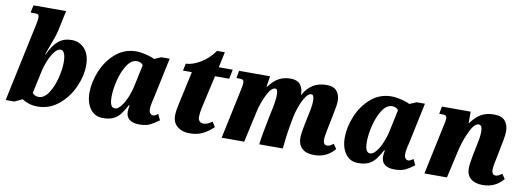

<svg xmlns="http://www.w3.org/2000/svg" viewBox="-60 -1122 4089 1494"><g transform="rotate(10 1984.5 -375.0)"><path d="M150 -26 89 3H20L149 -604Q151 -614 155.5 -635.5Q160 -657 160 -674Q160 -689 153 -695Q146 -701 125 -701H93L105 -760H363L328 -596Q321 -561 277 -446L261 -401H265Q301 -478 342.5 -512Q384 -546 446 -546Q509 -546 549.5 -500Q590 -454 590 -371Q590 -287 550 -198Q510 -109 437.5 -49.5Q365 10 272 10Q234 10 202 -0.5Q170 -11 150 -26ZM414 -362Q414 -411 403 -434Q392 -457 374 -457Q348 -457 323.5 -423.5Q299 -390 281.5 -346Q264 -302 258 -272L218 -88Q237 -65 267 -65Q311 -65 344.5 -115.5Q378 -166 396 -236.5Q414 -307 414 -362Z M652 -167Q652 -250 688.5 -338.5Q725 -427 794 -486.5Q863 -546 956 -546Q992 -546 1034.5 -535.5Q1077 -525 1101 -512L1156 -535H1221L1156 -228Q1154 -221 1145.5 -183Q1137 -145 1137 -124Q1137 -102 1146 -90Q1155 -78 1169 -78Q1177 -78 1184.5 -81.5Q1192 -85 1197.5 -89Q1203 -93 1208 -96L1230 -50Q1192 -21 1159.5 -5.5Q1127 10 1074 10Q1026 10 998.5 -11Q971 -32 971 -73Q971 -92 977 -123H971Q944 -73 922.5 -46.5Q901 -20 869.5 -5Q838 10 788 10Q724 10 688 -39.5Q652 -89 652 -167ZM989 -288 1023 -448Q1016 -460 1003 -466Q990 -472 975 -472Q930 -472 896.5 -420.5Q863 -369 845 -296.5Q827 -224 827 -166Q827 -119 837.5 -99.5Q848 -80 867 -80Q890 -80 914.5 -110Q939 -140 959 -188.5Q979 -237 989 -288Z M1339 -106Q1339 -143 1350 -191L1409 -462H1339L1351 -519Q1397 -519 1459.5 -553.5Q1522 -588 1574 -659H1635L1609 -536H1719L1704 -462H1592L1533 -200Q1524 -158 1524 -128Q1524 -107 1536 -95Q1548 -83 1566 -83Q1598 -83 1635 -111L1660 -72Q1621 -34 1577 -12Q1533 10 1471 10Q1415 10 1377 -20.5Q1339 -51 1339 -106Z M2329 -105Q2329 -137 2343 -207L2360 -289Q2361 -294 2369 -333.5Q2377 -373 2377 -405Q2377 -454 2355 -454Q2332 -454 2309.5 -419.5Q2287 -385 2270 -337.5Q2253 -290 2246 -253L2235 -192Q2218 -101 2209 0H2023Q2032 -75 2062 -223L2076 -288Q2091 -359 2091 -404Q2091 -449 2071 -449Q2039 -449 2006.5 -382.5Q1974 -316 1959 -248L1904 0H1726L1810 -396Q1811 -402 1814.5 -419.5Q1818 -437 1818 -450Q1818 -465 1810.5 -471Q1803 -477 1783 -477H1759L1769 -536H2014L2001 -452H2006Q2044 -504 2084.5 -525Q2125 -546 2176 -546Q2272 -546 2276 -443V-435H2278Q2310 -493 2354.5 -519.5Q2399 -546 2460 -546Q2516 -546 2541 -515.5Q2566 -485 2566 -438Q2566 -403 2547 -315L2527 -216Q2513 -151 2513 -123Q2513 -103 2521 -92.5Q2529 -82 2543 -82Q2556 -82 2566.5 -87Q2577 -92 2593 -105L2619 -68Q2593 -35 2552.5 -13.5Q2512 8 2455 8Q2393 8 2361 -22.5Q2329 -53 2329 -105Z M2669 -167Q2669 -250 2705.5 -338.5Q2742 -427 2811 -486.5Q2880 -546 2973 -546Q3009 -546 3051.5 -535.5Q3094 -525 3118 -512L3173 -535H3238L3173 -228Q3171 -221 3162.5 -183Q3154 -145 3154 -124Q3154 -102 3163 -90Q3172 -78 3186 -78Q3194 -78 3201.5 -81.5Q3209 -85 3214.5 -89Q3220 -93 3225 -96L3247 -50Q3209 -21 3176.5 -5.5Q3144 10 3091 10Q3043 10 3015.5 -11Q2988 -32 2988 -73Q2988 -92 2994 -123H2988Q2961 -73 2939.5 -46.5Q2918 -20 2886.5 -5Q2855 10 2805 10Q2741 10 2705 -39.5Q2669 -89 2669 -167ZM3006 -288 3040 -448Q3033 -460 3020 -466Q3007 -472 2992 -472Q2947 -472 2913.5 -420.5Q2880 -369 2862 -296.5Q2844 -224 2844 -166Q2844 -119 2854.5 -99.5Q2865 -80 2884 -80Q2907 -80 2931.5 -110Q2956 -140 2976 -188.5Q2996 -237 3006 -288Z M3661 -98Q3661 -133 3675 -205L3691 -285Q3707 -354 3707 -397Q3707 -449 3678 -449Q3643 -449 3607 -370.5Q3571 -292 3554 -212L3506 0H3328L3412 -396Q3421 -434 3421 -451Q3421 -465 3414 -471Q3407 -477 3385 -477H3361L3372 -536H3599V-446H3602Q3641 -500 3683 -523Q3725 -546 3783 -546Q3844 -546 3870.5 -514.5Q3897 -483 3897 -433Q3897 -404 3889 -362.5Q3881 -321 3879 -312L3860 -214Q3859 -208 3852 -176.5Q3845 -145 3845 -121Q3845 -101 3853 -90.5Q3861 -80 3875 -80Q3887 -80 3898.5 -85.5Q3910 -91 3925 -103L3951 -66Q3926 -33 3885 -11.5Q3844 10 3788 10Q3728 10 3694.5 -18.5Q3661 -47 3661 -98Z"/></g></svg>

Font: Noto Serif NarrowBlack
Style: Italic
Weight: 900
Width: 4
Italic angle: -12°
Designer: Monotype Design Team
Foundry: Monotype Imaging Inc.
Version: Version 1.001